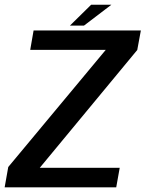

<svg xmlns="http://www.w3.org/2000/svg" viewBox="-40 -806 626 826"><path d="M-20 0H460L475 -84H131L550.5 -591L566 -675H104.5L90 -591.5H415L-4.5 -87.5ZM261 -696H321.5L439 -785.5H352Z"/></svg>

Font: Anybody Thin Medium
Style: Italic
Weight: 500
Italic angle: -10°
Version: Version 1.113;gftools[0.9.25]